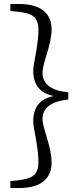

<svg xmlns="http://www.w3.org/2000/svg" viewBox="-20 -779 406 968"><path d="M32.2 168.9V133.8L63.5 130.9Q126 125 149.9 105Q173.8 85 173.8 37.1Q173.8 -10.7 158.2 -93.8Q147.5 -147.5 147.5 -168Q147.5 -274.4 251 -294.9Q147.5 -315.4 147.5 -422.9Q147.5 -442.4 158.2 -496.1Q173.8 -580.1 173.8 -627Q173.8 -675.8 149.9 -695.3Q126 -714.8 63.5 -720.7L32.2 -723.6V-758.8H77.1Q157.2 -758.8 198.7 -725.6Q240.2 -692.4 240.2 -629.9Q240.2 -582 212.9 -497.1Q194.3 -436.5 194.3 -413.1Q194.3 -326.2 324.2 -313.5V-277.3Q194.3 -263.7 194.3 -177.7Q194.3 -153.3 213.9 -93.8Q240.2 -8.8 240.2 39.1Q240.2 102.5 198.7 135.7Q157.2 168.9 77.1 168.9Z"/></svg>

Font: Bpmf Zihi Box R
Style: R
Weight: 400
Foundry: But Ko
Version: Version 1.320